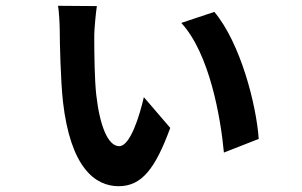

<svg xmlns="http://www.w3.org/2000/svg" viewBox="-20 -601 1040 662"><path d="M567 -160 476 -266C461 -201 429 -97 391 -97C352 -97 324 -168 312 -273C306 -325 305 -418 305 -467V-481C305 -499 311 -563 314 -580L180 -581C183 -568 186 -517 186 -496C186 -455 189 -325 197 -251C223 -23 308 41 389 41C468 41 515 -18 567 -160ZM872 -122C864 -240 809 -453 719 -560L605 -522C703 -416 741 -194 752 -75L872 -122Z"/></svg>

Font: Glow Sans SC Normal
Style: Bold
Weight: 700
Designer: Ryoko NISHIZUKA (kana, bopomofo & ideographs); Paul D. Hunt (Latin, Greek & Cyrillic); Sandoll Communications, Soo-young
Version: Version 0.93